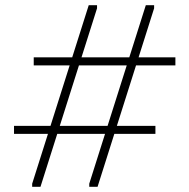

<svg xmlns="http://www.w3.org/2000/svg" viewBox="-20 -720 730 740"><path d="M322 -700H354V-688L136 0H104V-12ZM542 -700H574V-688L356 0H324V-12ZM110 -499H656V-468H110ZM34 -235H579V-204H34Z"/></svg>

Font: Phudu Light
Style: Regular
Weight: 400
Version: Version 1.005;gftools[0.9.23]